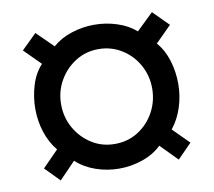

<svg xmlns="http://www.w3.org/2000/svg" viewBox="-63 -674 728 652"><g transform="rotate(-10 301.0 -347.5)"><path d="M96 -93 47 -143 102 -199Q78 -228 65.5 -266.5Q53 -305 53 -347Q53 -388 65 -427.5Q77 -467 102 -494L46 -550L98 -601L155 -545Q182 -569 220.5 -581.5Q259 -594 299 -594Q340 -594 378 -581.5Q416 -569 442 -546L500 -602L553 -549L498 -494Q522 -467 534 -428Q546 -389 546 -347Q546 -306 533.5 -267Q521 -228 497 -198L552 -143L503 -93L446 -151Q419 -125 380 -111.5Q341 -98 299 -98Q258 -98 219 -111.5Q180 -125 152 -151ZM299 -183Q344 -183 379.5 -205.5Q415 -228 435.5 -265.5Q456 -303 456 -347Q456 -391 435.5 -428Q415 -465 379 -487.5Q343 -510 299 -510Q255 -510 219.5 -487.5Q184 -465 163 -428Q142 -391 142 -347Q142 -302 163 -265Q184 -228 219.5 -205.5Q255 -183 299 -183Z"/></g></svg>

Font: Archivo SemiCondensed
Style: Bold
Weight: 680
Width: 4
Designer: Hector Gatti
Foundry: Omnibus-Type
Version: Version 2.001; ttfautohint (v1.8.3)